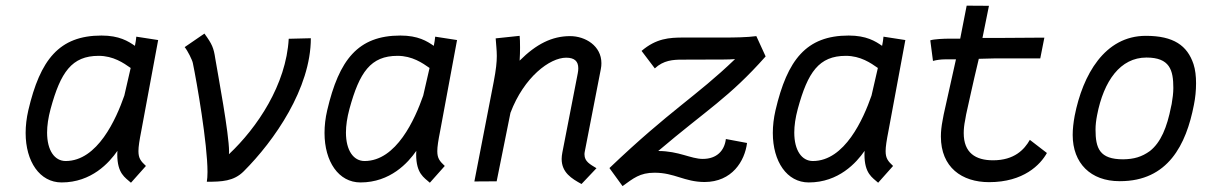

<svg xmlns="http://www.w3.org/2000/svg" viewBox="-20 -628 4181 665"><path d="M155.3 -251C189.9 -377.9 228.5 -434.6 321.8 -434.6C372.6 -434.6 408.2 -409.7 432.6 -392.6L410.6 -296.9C382.3 -215.8 317.9 -70.3 207.5 -70.3C169.4 -70.3 143.1 -106.4 143.1 -168.9C143.1 -192.9 147 -220.2 155.3 -251ZM527.8 -489.3 452.1 -501C451.2 -491.2 449.7 -480.5 447.3 -469.2C423.8 -485.4 393.1 -504.9 331.5 -504.9C184.6 -504.9 119.1 -420.9 78.1 -246.1C71.8 -218.8 68.8 -192.4 68.8 -167.5C68.8 -68.4 117.7 3.9 193.4 3.9C296.9 3.9 358.4 -64.5 386.7 -105.5C386.2 -101.1 386.2 -97.2 386.2 -93.3C386.2 -26.4 413.6 -13.2 433.6 4.9L485.4 -53.2C468.3 -69.3 459.5 -79.1 459.5 -104.5C459.5 -120.1 462.9 -141.6 469.2 -173.8Z M688 -511.7 619.6 -464.8C629.9 -452.6 646 -419.9 647.9 -409.7C661.6 -343.8 698.7 -129.9 698.7 -32.2C698.7 -18.6 697.8 -6.8 696.3 1.5C748 1.5 789.6 0 824.2 -34.7C930.2 -140.6 1056.6 -322.3 1056.6 -495.6L980 -493.7C971.2 -335 871.1 -186 772.9 -93.8C772.9 -96.2 773.4 -99.1 773.4 -102.5C773.4 -165.5 735.4 -366.7 725.6 -425.3C720.2 -461.9 714.8 -475.1 688 -511.7Z M1190.4 -251C1225.1 -377.9 1263.7 -434.6 1356.9 -434.6C1407.7 -434.6 1443.4 -409.7 1467.8 -392.6L1445.8 -296.9C1417.5 -215.8 1353 -70.3 1242.7 -70.3C1204.6 -70.3 1178.2 -106.4 1178.2 -168.9C1178.2 -192.9 1182.1 -220.2 1190.4 -251ZM1563 -489.3 1487.3 -501C1486.3 -491.2 1484.9 -480.5 1482.4 -469.2C1459 -485.4 1428.2 -504.9 1366.7 -504.9C1219.7 -504.9 1154.3 -420.9 1113.3 -246.1C1106.9 -218.8 1104 -192.4 1104 -167.5C1104 -68.4 1152.8 3.9 1228.5 3.9C1332 3.9 1393.6 -64.5 1421.9 -105.5C1421.4 -101.1 1421.4 -97.2 1421.4 -93.3C1421.4 -26.4 1448.7 -13.2 1468.8 4.9L1520.5 -53.2C1503.4 -69.3 1494.6 -79.1 1494.6 -104.5C1494.6 -120.1 1498 -141.6 1504.4 -173.8Z M1779.8 -418C1780.8 -433.6 1781.2 -449.2 1781.2 -462.9C1781.2 -480.5 1780.8 -495.1 1779.8 -503.9L1696.8 -495.1C1698.2 -471.7 1700.7 -455.6 1700.7 -434.1C1700.7 -413.1 1698.2 -387.2 1689.9 -344.2L1623 0.5L1700.2 0L1748 -237.3C1794.9 -361.3 1884.3 -428.2 1940.9 -428.2C1970.2 -428.2 1982.9 -415.5 1982.9 -391.6C1982.9 -386.2 1982.4 -379.9 1981 -373.5L1927.7 -99.6C1926.3 -91.8 1925.3 -84.5 1925.3 -77.6C1925.3 -30.3 1960 -9.3 1994.1 9.3L2045.9 -45.4C2024.4 -58.6 2004.4 -68.4 2004.4 -92.8C2004.4 -96.2 2004.4 -99.1 2005.4 -103L2061 -388.7C2062.5 -396 2063 -402.8 2063 -409.2C2063 -469.2 2007.3 -502.9 1954.6 -502.9C1892.1 -502.9 1837.4 -475.6 1779.8 -418Z M2248 -391.1C2277.8 -419.4 2312 -421.4 2341.8 -421.4C2388.2 -421.4 2439 -421.9 2486.3 -421.9C2500 -421.9 2513.2 -422.4 2525.9 -423.3C2390.6 -293 2303.7 -249 2090.8 -45.9L2136.2 16.6C2173.8 -10.3 2195.8 -29.8 2247.1 -29.8C2316.4 -29.8 2350.1 2 2419.9 2.4C2515.6 2.4 2559.6 -70.3 2567.4 -132.8L2494.1 -146.5C2489.3 -106.4 2462.9 -77.6 2414.1 -77.6C2372.6 -77.6 2331.1 -105 2259.8 -105C2428.7 -248.5 2504.9 -289.6 2631.8 -432.6L2599.6 -502.9C2569.3 -498.5 2518.1 -498 2493.7 -498H2347.7C2297.9 -498 2252.9 -495.1 2202.1 -451.7Z M2743.2 -251C2777.8 -377.9 2816.4 -434.6 2909.7 -434.6C2960.4 -434.6 2996.1 -409.7 3020.5 -392.6L2998.5 -296.9C2970.2 -215.8 2905.8 -70.3 2795.4 -70.3C2757.3 -70.3 2731 -106.4 2731 -168.9C2731 -192.9 2734.9 -220.2 2743.2 -251ZM3115.7 -489.3 3040 -501C3039.1 -491.2 3037.6 -480.5 3035.2 -469.2C3011.7 -485.4 2981 -504.9 2919.4 -504.9C2772.5 -504.9 2707 -420.9 2666 -246.1C2659.7 -218.8 2656.7 -192.4 2656.7 -167.5C2656.7 -68.4 2705.6 3.9 2781.2 3.9C2884.8 3.9 2946.3 -64.5 2974.6 -105.5C2974.1 -101.1 2974.1 -97.2 2974.1 -93.3C2974.1 -26.4 3001.5 -13.2 3021.5 4.9L3073.2 -53.2C3056.2 -69.3 3047.4 -79.1 3047.4 -104.5C3047.4 -120.1 3050.8 -141.6 3057.1 -173.8Z M3326.2 -231.4C3337.4 -280.3 3346.2 -324.7 3370.1 -424.3C3392.6 -424.3 3406.2 -425.8 3428.7 -425.8H3583L3597.2 -497.6H3588.4C3588.4 -497.6 3513.2 -497.1 3442.4 -496.6H3382.8C3389.6 -529.8 3398.9 -575.7 3405.3 -607.9L3328.1 -608.4C3321.3 -574.2 3312.5 -528.3 3305.7 -494.1H3266.6C3250.5 -494.1 3214.8 -492.7 3202.1 -488.3L3211.4 -417C3224.6 -420.4 3238.8 -422.4 3252.4 -422.4H3291C3269.5 -328.1 3260.3 -282.2 3248.5 -231.4L3244.6 -210.4C3240.7 -190.4 3238.8 -172.4 3238.8 -155.3C3238.8 -48.3 3311.5 2.9 3405.8 2.9C3525.4 2.9 3583.5 -57.6 3606 -98.1L3546.9 -143.6C3527.8 -109.9 3493.2 -72.8 3419.4 -72.8C3358.9 -72.8 3317.9 -98.6 3317.9 -167C3317.9 -180.2 3319.3 -195.3 3322.8 -211.9Z M3962.9 -105C3934.6 -84.5 3907.2 -76.7 3870.1 -76.2C3788.1 -76.2 3774.4 -114.3 3774.4 -179.7C3774.4 -194.8 3776.4 -211.4 3779.8 -229C3802.7 -348.1 3860.4 -428.7 3950.7 -428.7C4031.7 -428.7 4043.9 -385.3 4043.9 -323.2C4043.9 -306.2 4041.5 -287.1 4038.1 -267.6C4037.6 -264.6 4036.6 -261.7 4036.1 -258.8C4022 -186.5 4000.5 -134.8 3962.9 -105ZM3858.4 -0.5H3859.4C4024.9 -0.5 4088.4 -126 4115.2 -265.1C4120.1 -289.1 4122.6 -314.5 4122.6 -339.4C4122.6 -363.8 4120.1 -386.7 4113.8 -405.8C4092.3 -470.2 4044.9 -503.9 3948.7 -503.9C3806.2 -503.9 3730 -369.1 3702.1 -226.6C3697.8 -203.1 3695.3 -181.2 3695.3 -160.6C3695.3 -62.5 3757.8 -0.5 3857.4 -0.5Z"/></svg>

Font: Fantasque Sans Mono
Style: RegItalic
Weight: 400
Italic angle: -11°
Monospace: yes
Designer: Jany Belluz
Version: Version 1.6.3